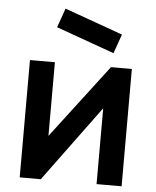

<svg xmlns="http://www.w3.org/2000/svg" viewBox="-56 -870 747 917"><g transform="rotate(5 317.0 -411.0)"><path d="M467.5 -630 188.5 -730 221 -822 500 -722ZM561.5 0H441.5V-363.5L174 0H73V-562.5H192.5V-209.5L461.5 -562.5H561.5Z"/></g></svg>

Font: Russisch Sans
Style: Bold
Weight: 700
Designer: Michael Sharanda (font) & Cristiano Sobral (main changes)
Foundry: Michael Sharanda
Version: Version 2.00;September 8, 2020;FontCreator 13.0.0.2681 64-bi